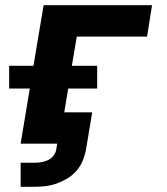

<svg xmlns="http://www.w3.org/2000/svg" viewBox="-20 -550 640 735"><path d="M59 165V73H112Q124 73 137 71Q150 69 162.5 63.5Q175 58 184 47Q193 36 195 24L199 0H59L94 -211H15V-298H108L147 -530H562L543 -410H274L255 -298H352V-211H241L226 -120H333L309 24Q305 45 296.5 65.5Q288 86 273 103.5Q258 121 238 133Q218 145 197 152.5Q176 160 154.5 162.5Q133 165 112 165Z"/></svg>

Font: Iosevka Curly HvExObl
Style: Regular
Weight: 900
Width: 7
Italic angle: -9°
Monospace: yes
Designer: Belleve Invis
Foundry: Belleve Invis
Version: Version 11.1.0; ttfautohint (v1.8.3)